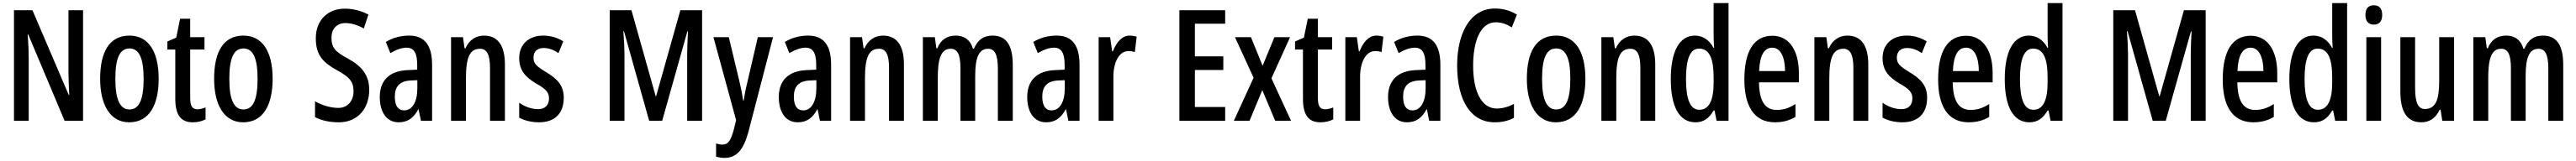

<svg xmlns="http://www.w3.org/2000/svg" viewBox="-20 -780 16589 1040"><path d="M515 0V-714H421V-316C421 -278 423 -228 426 -166H423L189 -714H70V0H165V-406C165 -447 163 -498 158 -557H162L396 0Z M1002 -271C1002 -453 932 -550 814 -550C684 -550 625 -444 625 -271C625 -107 687 10 812 10C945 10 1002 -108 1002 -271ZM723 -270C723 -402 750 -467 814 -467C877 -467 905 -402 905 -271C905 -138 877 -73 814 -73C751 -73 723 -140 723 -270Z M1252 -74C1215 -74 1205 -100 1205 -150V-460H1297V-540H1205V-659H1140L1115 -537L1058 -512V-460H1109V-142C1109 -40 1143 10 1221 10C1254 10 1281 3 1304 -9V-86C1286 -79 1269 -74 1252 -74Z M1736 -271C1736 -453 1666 -550 1548 -550C1418 -550 1359 -444 1359 -271C1359 -107 1421 10 1546 10C1679 10 1736 -108 1736 -271ZM1457 -270C1457 -402 1484 -467 1548 -467C1611 -467 1639 -402 1639 -271C1639 -138 1611 -73 1548 -73C1485 -73 1457 -140 1457 -270Z M2358 -200C2358 -292 2313 -351 2222 -401C2139 -446 2115 -471 2115 -537C2115 -592 2148 -631 2205 -631C2241 -631 2281 -620 2323 -596L2353 -686C2311 -708 2259 -724 2202 -724C2089 -725 2013 -646 2014 -532C2014 -419 2066 -374 2151 -326C2232 -282 2257 -252 2257 -190C2257 -131 2222 -83 2159 -83C2113 -83 2056 -98 2009 -126V-23C2055 0 2105 10 2163 10C2281 10 2358 -76 2358 -200Z M2616 -550C2560 -550 2509 -536 2465 -509L2494 -437C2534 -460 2568 -472 2599 -472C2647 -472 2667 -436 2667 -361V-330L2604 -327C2490 -322 2426 -262 2426 -153C2426 -67 2462 10 2548 10C2606 10 2644 -18 2674 -74H2676L2691 0H2763V-362C2763 -483 2718 -550 2616 -550ZM2623 -260 2668 -262V-210C2668 -121 2635 -67 2583 -67C2545 -67 2523 -95 2523 -156C2523 -222 2555 -256 2623 -260Z M3097 -550C3045 -550 3001 -521 2978 -468H2972L2962 -540H2885V0H2981V-274C2981 -410 3006 -465 3072 -465C3118 -465 3136 -423 3136 -341V0H3232V-363C3232 -488 3185 -550 3097 -550Z M3611 -149C3611 -231 3566 -272 3499 -313C3435 -352 3416 -369 3416 -408C3416 -446 3440 -470 3482 -470C3515 -470 3548 -457 3577 -437L3608 -513C3569 -537 3527 -550 3479 -550C3385 -550 3324 -493 3324 -405C3324 -323 3367 -280 3434 -240C3497 -205 3516 -182 3516 -145C3516 -100 3490 -75 3446 -75C3401 -75 3355 -93 3324 -117V-20C3357 -2 3401 10 3452 10C3552 10 3611 -46 3611 -149Z M4161 0H4245L4407 -577H4411C4408 -512 4406 -464 4406 -430V0H4502V-714H4362L4206 -159H4203L4047 -714H3907V0H4002V-431C4002 -461 4000 -511 3995 -578H3999Z M4575 -540 4721 -4 4707 54C4686 131 4670 154 4631 154C4619 154 4605 151 4592 147V232C4610 237 4628 240 4645 240C4723 240 4768 190 4800 73L4959 -540H4861L4793 -247C4782 -203 4775 -165 4770 -131H4766C4761 -169 4753 -210 4744 -247L4674 -540Z M5186 -550C5130 -550 5079 -536 5035 -509L5064 -437C5104 -460 5138 -472 5169 -472C5217 -472 5237 -436 5237 -361V-330L5174 -327C5060 -322 4996 -262 4996 -153C4996 -67 5032 10 5118 10C5176 10 5214 -18 5244 -74H5246L5261 0H5333V-362C5333 -483 5288 -550 5186 -550ZM5193 -260 5238 -262V-210C5238 -121 5205 -67 5153 -67C5115 -67 5093 -95 5093 -156C5093 -222 5125 -256 5193 -260Z M5667 -550C5615 -550 5571 -521 5548 -468H5542L5532 -540H5455V0H5551V-274C5551 -410 5576 -465 5642 -465C5688 -465 5706 -423 5706 -341V0H5802V-363C5802 -488 5755 -550 5667 -550Z M6373 -550C6314 -550 6278 -523 6253 -466H6246C6233 -515 6197 -550 6135 -550C6079 -550 6038 -522 6017 -468H6011L6001 -540H5924V0H6020V-275C6020 -390 6036 -465 6103 -465C6146 -465 6166 -429 6166 -341V0H6261V-290C6261 -405 6283 -465 6344 -465C6386 -465 6407 -428 6407 -338V0H6503V-360C6503 -488 6461 -550 6373 -550Z M6786 -550C6730 -550 6679 -536 6635 -509L6664 -437C6704 -460 6738 -472 6769 -472C6817 -472 6837 -436 6837 -361V-330L6774 -327C6660 -322 6596 -262 6596 -153C6596 -67 6632 10 6718 10C6776 10 6814 -18 6844 -74H6846L6861 0H6933V-362C6933 -483 6888 -550 6786 -550ZM6793 -260 6838 -262V-210C6838 -121 6805 -67 6753 -67C6715 -67 6693 -95 6693 -156C6693 -222 6725 -256 6793 -260Z M7255 -550C7207 -550 7171 -508 7148 -449H7143L7130 -540H7056V0H7151V-280C7150 -379 7189 -450 7247 -450C7263 -450 7277 -448 7289 -443L7301 -543C7284 -548 7270 -550 7255 -550Z M7871 0V-89H7676V-328H7859V-416H7676V-627H7871V-714H7576V0Z M8054 -278 7927 0H8028L8110 -198L8193 0H8295L8169 -274L8289 -540H8188L8112 -355L8037 -540H7934Z M8515 -74C8478 -74 8468 -100 8468 -150V-460H8560V-540H8468V-659H8403L8378 -537L8321 -512V-460H8372V-142C8372 -40 8406 10 8484 10C8517 10 8544 3 8567 -9V-86C8549 -79 8532 -74 8515 -74Z M8844 -550C8796 -550 8760 -508 8737 -449H8732L8719 -540H8645V0H8740V-280C8739 -379 8778 -450 8836 -450C8852 -450 8866 -448 8878 -443L8890 -543C8873 -548 8859 -550 8844 -550Z M9110 -550C9054 -550 9003 -536 8959 -509L8988 -437C9028 -460 9062 -472 9093 -472C9141 -472 9161 -436 9161 -361V-330L9098 -327C8984 -322 8920 -262 8920 -153C8920 -67 8956 10 9042 10C9100 10 9138 -18 9168 -74H9170L9185 0H9257V-362C9257 -483 9212 -550 9110 -550ZM9117 -260 9162 -262V-210C9162 -121 9129 -67 9077 -67C9039 -67 9017 -95 9017 -156C9017 -222 9049 -256 9117 -260Z M9614 -636C9652 -636 9686 -623 9717 -603L9750 -686C9706 -712 9660 -725 9609 -725C9447 -725 9365 -563 9365 -357C9365 -126 9456 10 9607 10C9655 10 9696 0 9731 -19V-109C9697 -91 9661 -79 9620 -79C9526 -79 9468 -182 9468 -356C9468 -508 9512 -636 9614 -636Z M10191 -271C10191 -453 10121 -550 10003 -550C9873 -550 9814 -444 9814 -271C9814 -107 9876 10 10001 10C10134 10 10191 -108 10191 -271ZM9912 -270C9912 -402 9939 -467 10003 -467C10066 -467 10094 -402 10094 -271C10094 -138 10066 -73 10003 -73C9940 -73 9912 -140 9912 -270Z M10506 -550C10454 -550 10410 -521 10387 -468H10381L10371 -540H10294V0H10390V-274C10390 -410 10415 -465 10481 -465C10527 -465 10545 -423 10545 -341V0H10641V-363C10641 -488 10594 -550 10506 -550Z M10900 10C10952 10 10987 -15 11017 -66H11023L11036 0H11113V-760H11017V-550C11017 -529 11018 -504 11020 -471H11016C10989 -523 10946 -550 10896 -550C10797 -550 10741 -448 10741 -270C10741 -90 10796 10 10900 10ZM10925 -71C10866 -71 10839 -138 10839 -270C10839 -397 10865 -466 10923 -466C10988 -466 11017 -407 11017 -278V-248C11017 -128 10986 -71 10925 -71Z M11395 -549C11276 -549 11215 -449 11215 -266C11215 -105 11271 10 11412 10C11461 10 11505 -1 11544 -25V-108C11502 -81 11465 -70 11424 -70C11347 -70 11311 -128 11309 -248H11566V-309C11566 -447 11508 -549 11395 -549ZM11395 -472C11450 -472 11477 -406 11477 -321H11310C11314 -425 11344 -472 11395 -472Z M11878 -550C11826 -550 11782 -521 11759 -468H11753L11743 -540H11666V0H11762V-274C11762 -410 11787 -465 11853 -465C11899 -465 11917 -423 11917 -341V0H12013V-363C12013 -488 11966 -550 11878 -550Z M12392 -149C12392 -231 12347 -272 12280 -313C12216 -352 12197 -369 12197 -408C12197 -446 12221 -470 12263 -470C12296 -470 12329 -457 12358 -437L12389 -513C12350 -537 12308 -550 12260 -550C12166 -550 12105 -493 12105 -405C12105 -323 12148 -280 12215 -240C12278 -205 12297 -182 12297 -145C12297 -100 12271 -75 12227 -75C12182 -75 12136 -93 12105 -117V-20C12138 -2 12182 10 12233 10C12333 10 12392 -46 12392 -149Z M12643 -549C12524 -549 12463 -449 12463 -266C12463 -105 12519 10 12660 10C12709 10 12753 -1 12792 -25V-108C12750 -81 12713 -70 12672 -70C12595 -70 12559 -128 12557 -248H12814V-309C12814 -447 12756 -549 12643 -549ZM12643 -472C12698 -472 12725 -406 12725 -321H12558C12562 -425 12592 -472 12643 -472Z M13051 10C13103 10 13138 -15 13168 -66H13174L13187 0H13264V-760H13168V-550C13168 -529 13169 -504 13171 -471H13167C13140 -523 13097 -550 13047 -550C12948 -550 12892 -448 12892 -270C12892 -90 12947 10 13051 10ZM13076 -71C13017 -71 12990 -138 12990 -270C12990 -397 13016 -466 13074 -466C13139 -466 13168 -407 13168 -278V-248C13168 -128 13137 -71 13076 -71Z M13845 0H13929L14091 -577H14095C14092 -512 14090 -464 14090 -430V0H14186V-714H14046L13890 -159H13887L13731 -714H13591V0H13686V-431C13686 -461 13684 -511 13679 -578H13683Z M14476 -549C14357 -549 14296 -449 14296 -266C14296 -105 14352 10 14493 10C14542 10 14586 -1 14625 -25V-108C14583 -81 14546 -70 14505 -70C14428 -70 14392 -128 14390 -248H14647V-309C14647 -447 14589 -549 14476 -549ZM14476 -472C14531 -472 14558 -406 14558 -321H14391C14395 -425 14425 -472 14476 -472Z M14884 10C14936 10 14971 -15 15001 -66H15007L15020 0H15097V-760H15001V-550C15001 -529 15002 -504 15004 -471H15000C14973 -523 14930 -550 14880 -550C14781 -550 14725 -448 14725 -270C14725 -90 14780 10 14884 10ZM14909 -71C14850 -71 14823 -138 14823 -270C14823 -397 14849 -466 14907 -466C14972 -466 15001 -407 15001 -278V-248C15001 -128 14970 -71 14909 -71Z M15269 -746C15233 -746 15215 -724 15215 -683C15215 -643 15235 -621 15269 -621C15304 -621 15323 -643 15323 -683C15323 -723 15306 -746 15269 -746ZM15316 -540H15221V0H15316Z M15786 -540H15690V-256C15690 -135 15668 -76 15597 -76C15554 -76 15535 -119 15535 -210V-540H15440V-188C15440 -66 15478 10 15575 10C15628 10 15669 -18 15693 -71H15699L15710 0H15786Z M16359 -550C16300 -550 16264 -523 16239 -466H16232C16219 -515 16183 -550 16121 -550C16065 -550 16024 -522 16003 -468H15997L15987 -540H15910V0H16006V-275C16006 -390 16022 -465 16089 -465C16132 -465 16152 -429 16152 -341V0H16247V-290C16247 -405 16269 -465 16330 -465C16372 -465 16393 -428 16393 -338V0H16489V-360C16489 -488 16447 -550 16359 -550Z"/></svg>

Font: Noto Sans Myanmar ExtraCondensed Medium
Style: Regular
Weight: 500
Width: 2
Designer: Monotype Design Team
Foundry: Monotype Imaging Inc.
Version: Version 2.107